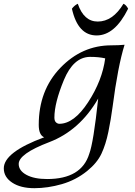

<svg xmlns="http://www.w3.org/2000/svg" viewBox="-162 -715 709 1006"><path d="M148.9 -66.4Q226.1 -66.4 300 -179.9Q374 -293.5 389.2 -409.2Q356.4 -417 308.6 -417Q222.2 -415.5 172.6 -295.4Q123 -175.3 123 -99.1Q123 -81.5 131.3 -74Q139.6 -66.4 148.9 -66.4ZM18.1 271Q-54.2 271 -98.1 241.9Q-142.1 212.9 -142.1 167Q-142.1 82.5 69.3 4.4Q41 -7.8 41 -61Q41 -241.7 154.3 -359.6Q267.6 -477.5 421.4 -477.5Q460.4 -477.5 490.7 -480.5Q455.6 -368.7 427.7 -153.8Q419.4 -90.8 405.8 -24.2Q392.1 42.5 369.4 90.6Q346.7 138.7 294.9 180.7Q235.8 228.5 162.1 249.8Q88.4 271 18.1 271ZM85 223.1Q265.1 223.1 305.7 90.8Q327.6 33.2 352.5 -198.7Q255.9 -31.2 95.9 29.8Q-64 90.8 -64 144Q-64 179.2 -23.4 201.2Q17.1 223.1 85 223.1ZM344.2 -529.3Q246.1 -529.3 214.8 -669.4Q228 -687 245.6 -695.3Q277.3 -602.1 350.1 -602.1Q428.7 -602.1 484.9 -695.3Q499 -689.5 509.3 -669.4Q439.9 -529.3 344.2 -529.3Z"/></svg>

Font: Kelvinch
Style: Italic
Weight: 400
Italic angle: -10°
Designer: Paul James Miller
Foundry: High-Logic / Made with FontCreator
Version: Version 3.40;July 22, 2017;FontCreator 11.0.0.2388 64-bit